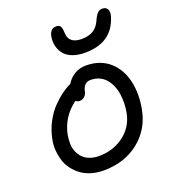

<svg xmlns="http://www.w3.org/2000/svg" viewBox="-154 -1013 964 1088"><g transform="rotate(-20 328.0 -468.5)"><path d="M413.1 -699.2Q371.6 -699.2 340.3 -710.7Q309.1 -722.2 292 -741.9Q274.9 -761.7 267.3 -786.1Q259.8 -810.5 262.2 -838.9Q267.6 -896 309.1 -896Q326.7 -896 334 -884.8Q341.3 -873.5 341.8 -842.8Q344.7 -778.8 421.9 -778.8Q502.4 -778.8 532.2 -842.8Q546.9 -876 559.1 -888.4Q571.3 -900.9 587.9 -900.9Q611.3 -900.9 619.6 -884Q627.9 -867.2 620.1 -841.8Q577.6 -699.2 413.1 -699.2ZM284.2 -36.1Q244.6 -36.1 210.2 -46.4Q175.8 -56.6 150.6 -75.2Q125.5 -93.8 106.2 -118.9Q86.9 -144 77.6 -174.1Q68.4 -204.1 65.7 -237.3Q63 -270.5 70.8 -305.2Q81.1 -356.9 105.5 -402.3Q129.9 -447.8 160.6 -479Q191.4 -510.3 219.5 -530.5Q247.6 -550.8 272.9 -562Q291 -592.8 321.8 -611.3Q352.5 -629.9 392.1 -629.9Q435.1 -629.9 471.2 -616.7Q507.3 -603.5 533.4 -580.1Q559.6 -556.6 577.9 -524.4Q596.2 -492.2 604.7 -453.6Q613.3 -415 613.3 -371.8Q613.3 -328.6 604 -283.2Q582 -171.9 495.6 -104Q409.2 -36.1 284.2 -36.1ZM160.2 -294.9Q155.8 -268.1 156.2 -242.9Q156.7 -217.8 166 -195.8Q175.3 -173.8 190.7 -157.5Q206.1 -141.1 231 -131.6Q255.9 -122.1 287.1 -122.1Q372.6 -122.1 436.5 -169.7Q500.5 -217.3 516.1 -295.9Q522 -324.7 522.7 -354.2Q523.4 -383.8 519.3 -411.4Q515.1 -439 504.4 -463.1Q493.7 -487.3 478 -505.4Q462.4 -523.4 439.2 -533.7Q416 -543.9 388.2 -543.9Q347.7 -543.9 336.9 -497.1Q333.5 -476.6 320.3 -464.8Q307.1 -453.1 292 -453.1Q277.3 -453.1 267.1 -461.9Q180.2 -397.5 160.2 -294.9Z"/></g></svg>

Font: Shantell Sans Irregular
Style: Italic
Weight: 400
Italic angle: -11.31°
Designer: Stephen Nixon, Anya Danilova, Shantell Martin
Foundry: Arrow Type
Version: Version 1.006;[9816181b4]